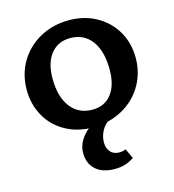

<svg xmlns="http://www.w3.org/2000/svg" viewBox="-135 -777 1066 1178"><g transform="rotate(-15 398.5 -188.5)"><path d="M425 115Q425 151 445 174.5Q465 198 503 198Q521 198 543 190L572 252Q544 271 514.5 280Q485 289 449 289Q371 289 328 250Q285 211 285 144Q285 69 358 7Q268 1 198 -42.5Q128 -86 89.5 -158.5Q51 -231 51 -319Q51 -419 98.5 -498Q146 -577 228 -621.5Q310 -666 411 -666Q508 -666 585 -623Q662 -580 705 -505.5Q748 -431 748 -338Q748 -255 714 -185.5Q680 -116 619.5 -69Q559 -22 480 -3Q453 20 439 51Q425 82 425 115ZM410 -98Q488 -98 531.5 -154Q575 -210 575 -309Q575 -427 526 -492.5Q477 -558 390 -558Q312 -558 267 -501.5Q222 -445 222 -346Q222 -229 272.5 -163.5Q323 -98 410 -98Z"/></g></svg>

Font: Ysabeau Ultrabold
Style: Regular
Weight: 800
Designer: Christian Thalmann (Catharsis Fonts)
Version: Version 0.003